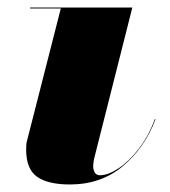

<svg xmlns="http://www.w3.org/2000/svg" viewBox="-20 -480 452 510"><path d="M393 -163Q364.5 -87.5 306.5 -38.8Q248.5 10 165.5 10Q108 10 78.8 -10.2Q49.5 -30.5 49.5 -82.5Q49.5 -86.5 49.8 -93.5Q50 -100.5 51.5 -105L141.5 -457.5H60V-460H331.5L229.5 -56.5Q229 -52 228.2 -47Q227.5 -42 227.5 -38.5Q227.5 -30 231.5 -22.2Q235.5 -14.5 245.5 -14.5Q267 -14.5 294.8 -32.8Q322.5 -51 348.5 -84.5Q374.5 -118 391.5 -164Z"/></svg>

Font: Bodoni* 72pt Fatface
Style: Italic
Weight: 900
Italic angle: -13°
Version: Version 2.3